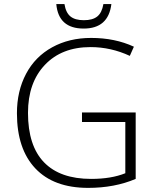

<svg xmlns="http://www.w3.org/2000/svg" viewBox="-20 -911 763 941"><path d="M390.1 -771Q266.6 -771 255.9 -891.1H295.9Q302.7 -848.6 325.4 -830.3Q348.1 -812 391.1 -812Q434.1 -812 456.8 -830.3Q479.5 -848.6 486.8 -891.1H525.9Q511.2 -771 390.1 -771ZM381.8 -359.9H645V-34.2Q541.5 9.8 412.1 9.8Q243.2 9.8 153.1 -85.7Q63 -181.2 63 -356Q63 -464.8 107.7 -549.1Q152.3 -633.3 235.6 -679.2Q318.8 -725.1 426.8 -725.1Q543.5 -725.1 636.2 -682.1L616.2 -637.2Q523.4 -680.2 423.8 -680.2Q282.7 -680.2 200 -593Q117.2 -505.9 117.2 -357.9Q117.2 -196.8 195.8 -115.5Q274.4 -34.2 426.8 -34.2Q525.4 -34.2 594.2 -62V-313H381.8Z"/></svg>

Font: Zoram GWebM Light
Style: Regular
Weight: 300
Foundry: Ascender Corporation
Version: Version 1.000